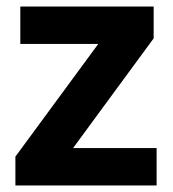

<svg xmlns="http://www.w3.org/2000/svg" viewBox="-20 -632 528 586"><path d="M458 -66V-180H203L449 -515V-612H42V-498H280L27 -154V-66Z"/></svg>

Font: Noto Sans Malayalam UI
Style: Bold
Weight: 700
Designer: Jelle Bosma - Monotype Design Team
Foundry: Monotype Imaging Inc.
Version: Version 2.104